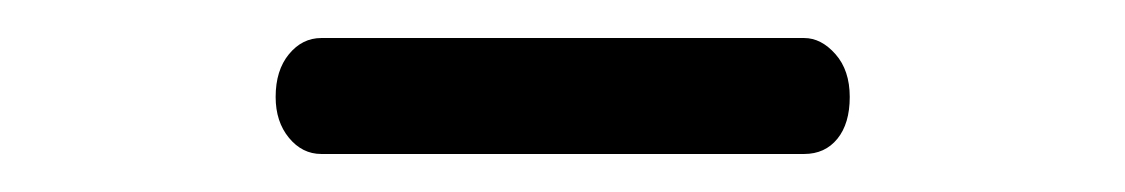

<svg xmlns="http://www.w3.org/2000/svg" viewBox="-20 -678 592 101"><path d="M125 -627Q125 -641 132 -649.5Q139 -658 149 -658H403Q412 -658 419.5 -649.5Q427 -641 427 -627Q427 -613 420.5 -605Q414 -597 403 -597H149Q139 -597 132 -605.5Q125 -614 125 -627Z"/></svg>

Font: Marmelad for Arash.Academy
Style: Regular
Weight: 400
Designer: Manvel Shmavonyan
Foundry: Cyreal
Version: Version 1.110;Glyphs 3.2 (3202)